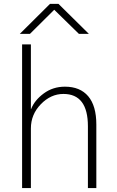

<svg xmlns="http://www.w3.org/2000/svg" viewBox="-20 -960 595 980"><path d="M92.8 0V-733.4H137.7V-403.3H138.7Q156.2 -448.2 203.1 -482.9Q250 -517.6 311.5 -517.6Q388.7 -517.6 430.2 -468.8Q471.7 -419.9 471.7 -324.2V0H428.7V-315.4Q428.7 -480.5 303.7 -480.5Q239.3 -480.5 188.5 -428.2Q137.7 -376 137.7 -304.7V0ZM81.1 -787.1 235.4 -940.4H278.3L433.6 -787.1H382.8L256.8 -910.2L132.8 -787.1Z"/></svg>

Font: Gothic A1 ExtraLight
Style: Regular
Weight: 275
Designer: HanYang I&C Co.,Ltd.
Foundry: HanYang I&C Co.,Ltd.
Version: Version 2.50